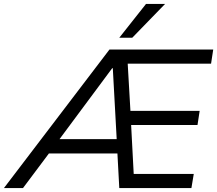

<svg xmlns="http://www.w3.org/2000/svg" viewBox="-71 -957 1105 977"><path d="M-51 0 486 -705H1014L1003 -633H549L577 -665L594 -370L559 -393H945L934 -321H563L595 -345L611 -41L578 -72H915L903 0H536L525 -204L551 -176H158L198 -203L46 0ZM500 -610 217 -229 206 -249H541L524 -227L503 -610ZM536 -765 672 -937H769L602 -765Z"/></svg>

Font: Nunito Sans 10pt
Style: Italic
Weight: 400
Italic angle: -9°
Designer: Vernon Adams
Foundry: Vernon Adams
Version: Version 3.101;gftools[0.9.27]